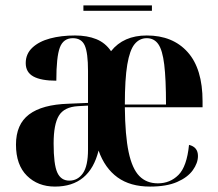

<svg xmlns="http://www.w3.org/2000/svg" viewBox="-20 -679 804 709"><path d="M183 10Q120 10 79.5 -30Q39 -70 39 -145Q39 -220 87.5 -256.5Q136 -293 233 -296L305 -299V-417Q305 -484 293 -511Q281 -538 249 -538Q214 -538 201 -503.5Q188 -469 188 -381Q132 -381 103.5 -396.5Q75 -412 75 -446Q75 -480 99.5 -503Q124 -526 165 -537Q206 -548 257 -548Q302 -548 335.5 -534.5Q369 -521 390 -490Q436 -548 522 -548Q618 -548 673 -486.5Q728 -425 728 -305V-283H441Q442 -179 455 -117.5Q468 -56 494.5 -29Q521 -2 563 -2Q608 -2 639 -33Q670 -64 678 -144Q711 -136 711 -103Q711 -77 692 -50.5Q673 -24 634 -7Q595 10 534 10Q461 10 414 -24Q367 -58 344 -123Q311 10 183 10ZM593 -293Q593 -387 586.5 -440.5Q580 -494 564.5 -516Q549 -538 522 -538Q495 -538 477 -516Q459 -494 450 -440.5Q441 -387 441 -293ZM236 -12Q267 -12 286 -39Q305 -66 305 -127V-289L268 -287Q217 -284 197.5 -252Q178 -220 178 -149Q178 -72 191.5 -42Q205 -12 236 -12ZM288 -639V-659H541V-639Z"/></svg>

Font: Noto Serif Display Condensed
Style: Bold
Weight: 700
Width: 3
Designer: Monotype Design Team
Foundry: Monotype Imaging Inc.
Version: Version 2.009